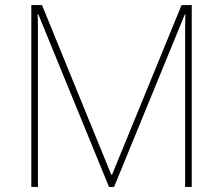

<svg xmlns="http://www.w3.org/2000/svg" viewBox="-20 -734 877 754"><path d="M408 0 130 -679H128Q129 -654 129 -636.5Q129 -619 129 -596V0H103V-714H145L417 -48H420L693 -714H733V0H707V-602Q707 -617 707 -635Q707 -653 708 -678H706L428 0Z"/></svg>

Font: Noto Sans Cherokee Thin
Style: Regular
Weight: 100
Designer: Monotype Design Team
Foundry: Monotype Imaging Inc.
Version: Version 2.001; ttfautohint (v1.8.4.7-5d5b)